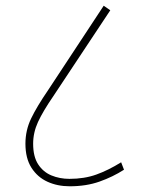

<svg xmlns="http://www.w3.org/2000/svg" viewBox="-20 -652 493 672"><path d="M224 0Q181 0 146 -16Q111 -32 90 -65Q69 -98 69 -149Q69 -196 89 -237.5Q109 -279 148 -336L343 -632L366 -616L167 -316Q130 -262 113 -225Q96 -188 96 -149Q96 -104 113.5 -77Q131 -50 160 -38Q189 -26 223 -26Q275 -26 317 -41Q359 -56 404 -84L414 -58Q375 -33 328.5 -16.5Q282 0 224 0Z"/></svg>

Font: Noto Sans Devanagari UI Condensed Thin
Style: Regular
Weight: 100
Width: 3
Designer: Jelle Bosma - Monotype Design Team
Foundry: Monotype Imaging Inc.
Version: Version 2.004; ttfautohint (v1.8.4.7-5d5b)